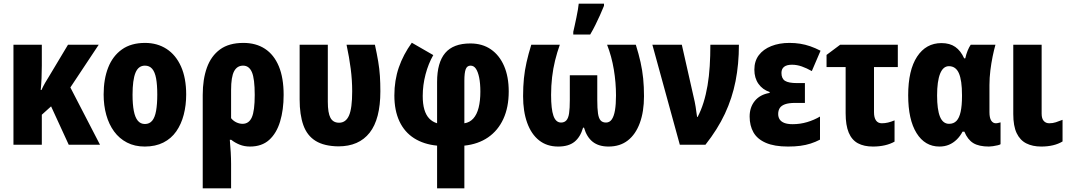

<svg xmlns="http://www.w3.org/2000/svg" viewBox="-20 -796 5880 1056"><path d="M523 -550 367 -315 530 0H358L261 -211L210 -165V0H54V-550H210V-435Q210 -399 208.5 -365.5Q207 -332 204 -301H208Q217 -321 228.5 -341Q240 -361 251 -378L354 -550Z M1004 -276Q1004 -217 990.5 -165Q977 -113 949.5 -73.5Q922 -34 878.5 -12Q835 10 776 10Q721 10 678.5 -12Q636 -34 607.5 -73Q579 -112 564.5 -164Q550 -216 550 -276Q550 -361 575 -424.5Q600 -488 650.5 -524Q701 -560 778 -560Q845 -560 896 -527Q947 -494 975.5 -430.5Q1004 -367 1004 -276ZM709 -275Q709 -222 716 -186Q723 -150 738 -132Q753 -114 777 -114Q802 -114 817 -132Q832 -150 838.5 -186.5Q845 -223 845 -276Q845 -330 838.5 -365Q832 -400 817 -417.5Q802 -435 777 -435Q741 -435 725 -395.5Q709 -356 709 -275Z M1540 -274Q1540 -192 1520.5 -127.5Q1501 -63 1460.5 -26.5Q1420 10 1355 10Q1324 10 1298 -0.5Q1272 -11 1252 -27H1244Q1247 6 1249 41.5Q1251 77 1251 105V240H1095V-274Q1095 -360 1118 -424Q1141 -488 1190 -524Q1239 -560 1319 -560Q1388 -560 1437.5 -527.5Q1487 -495 1513.5 -431.5Q1540 -368 1540 -274ZM1317 -435Q1284 -435 1267.5 -404Q1251 -373 1251 -301V-146Q1263 -131 1280 -123Q1297 -115 1314 -115Q1349 -115 1365 -150.5Q1381 -186 1381 -274Q1381 -363 1365.5 -399Q1350 -435 1317 -435Z M1841 9Q1763 8 1716 -21Q1669 -50 1648.5 -107.5Q1628 -165 1628 -249V-550H1783V-236Q1783 -175 1797.5 -148Q1812 -121 1845 -121Q1882 -121 1899.5 -160.5Q1917 -200 1917 -294Q1917 -355 1909 -417.5Q1901 -480 1886 -550H2042Q2053 -500 2060 -458.5Q2067 -417 2069.5 -378Q2072 -339 2072 -294Q2072 -141 2013 -66Q1954 9 1841 9Z M2363 -493Q2336 -446 2320.5 -387Q2305 -328 2305 -268Q2305 -224 2314 -193.5Q2323 -163 2340.5 -144.5Q2358 -126 2384 -118V-345Q2384 -452 2428.5 -504.5Q2473 -557 2567 -557Q2633 -557 2680 -524.5Q2727 -492 2752.5 -433Q2778 -374 2778 -293Q2778 -206 2748.5 -142Q2719 -78 2664.5 -40.5Q2610 -3 2534 5V240H2384V5Q2311 -2 2258 -35.5Q2205 -69 2177 -128.5Q2149 -188 2149 -271Q2149 -354 2173.5 -425Q2198 -496 2245 -561ZM2568 -435Q2549 -435 2541.5 -415.5Q2534 -396 2534 -352V-118Q2563 -122 2583 -144Q2603 -166 2612.5 -204Q2622 -242 2622 -292Q2622 -337 2615.5 -369Q2609 -401 2597.5 -418Q2586 -435 2568 -435Z M3477 -550Q3493 -499 3503 -454Q3513 -409 3517.5 -364Q3522 -319 3522 -267Q3522 -182 3499 -119.5Q3476 -57 3433 -23.5Q3390 10 3327 10Q3273 10 3240 -16Q3207 -42 3192 -94H3187Q3172 -42 3139.5 -16Q3107 10 3050 10Q2988 10 2945 -24Q2902 -58 2879.5 -120.5Q2857 -183 2857 -267Q2857 -320 2861.5 -364.5Q2866 -409 2876 -453.5Q2886 -498 2902 -550H3059Q3044 -508 3033 -463.5Q3022 -419 3016.5 -371.5Q3011 -324 3011 -274Q3011 -196 3024 -159Q3037 -122 3066 -122Q3084 -122 3095 -134Q3106 -146 3110 -173Q3114 -200 3114 -246V-382H3265V-246Q3265 -199 3269 -172Q3273 -145 3283.5 -133.5Q3294 -122 3313 -122Q3333 -122 3345 -139.5Q3357 -157 3362.5 -190Q3368 -223 3368 -271Q3368 -342 3356 -414Q3344 -486 3319 -550ZM3133 -621Q3136 -633 3140.5 -654Q3145 -675 3150 -698.5Q3155 -722 3158.5 -743Q3162 -764 3163 -776H3302V-764Q3292 -739 3280 -712.5Q3268 -686 3255 -659.5Q3242 -633 3226 -606H3133Z M3568 -550H3730L3801 -236Q3804 -223 3806 -208.5Q3808 -194 3810 -180Q3812 -166 3814 -153H3817Q3836 -189 3849.5 -232.5Q3863 -276 3871.5 -326Q3880 -376 3883.5 -432.5Q3887 -489 3887 -550H4044Q4044 -443 4025.5 -349.5Q4007 -256 3967 -170.5Q3927 -85 3860 0H3719Z M4407 -339V-230H4354Q4318 -230 4297.5 -222.5Q4277 -215 4268.5 -201.5Q4260 -188 4260 -169Q4260 -152 4268 -139.5Q4276 -127 4293.5 -120Q4311 -113 4340 -113Q4381 -113 4419.5 -124.5Q4458 -136 4490 -155V-28Q4465 -15 4438.5 -6.5Q4412 2 4382 6Q4352 10 4314 10Q4239 10 4192 -10.5Q4145 -31 4124 -68Q4103 -105 4103 -155Q4103 -206 4131.5 -241Q4160 -276 4213 -285V-290Q4174 -303 4151.5 -335Q4129 -367 4129 -413Q4129 -460 4153.5 -492.5Q4178 -525 4222 -542.5Q4266 -560 4322 -560Q4353 -560 4381 -555.5Q4409 -551 4436.5 -541.5Q4464 -532 4493 -517L4445 -405Q4417 -421 4390 -430.5Q4363 -440 4336 -440Q4307 -440 4292.5 -428.5Q4278 -417 4278 -395Q4278 -364 4297.5 -351.5Q4317 -339 4364 -339Z M4918 -550V-427H4787V-179Q4787 -149 4798 -133.5Q4809 -118 4830 -118Q4847 -118 4864 -122Q4881 -126 4900 -134V-17Q4877 -4 4847 3Q4817 10 4781 10Q4732 10 4698.5 -8Q4665 -26 4648 -66.5Q4631 -107 4631 -173V-427H4526V-494L4601 -550Z M5200 -115Q5225 -115 5240.5 -131Q5256 -147 5263.5 -181Q5271 -215 5271 -267V-273Q5271 -354 5254 -393Q5237 -432 5199 -432Q5167 -432 5150.5 -390.5Q5134 -349 5134 -271Q5134 -193 5150 -154Q5166 -115 5200 -115ZM5147 10Q5067 10 5021 -64Q4975 -138 4975 -272Q4975 -410 5024 -484.5Q5073 -559 5158 -559Q5204 -559 5234 -538Q5264 -517 5283 -475H5289Q5294 -498 5302 -517.5Q5310 -537 5319 -550H5455Q5447 -522 5439.5 -485.5Q5432 -449 5427 -408.5Q5422 -368 5422 -328V-179Q5422 -148 5431.5 -133Q5441 -118 5457 -118Q5464 -118 5471 -120Q5478 -122 5483 -123V-3Q5480 0 5467.5 3Q5455 6 5441.5 8Q5428 10 5419 10Q5364 10 5333 -9Q5302 -28 5284 -72H5274Q5261 -47 5242 -28.5Q5223 -10 5199.5 0Q5176 10 5147 10Z M5709 -171Q5709 -144 5720.5 -131Q5732 -118 5751 -118Q5770 -118 5787 -123.5Q5804 -129 5824 -137V-18Q5801 -4 5771.5 3Q5742 10 5707 10Q5659 10 5624.5 -7.5Q5590 -25 5571.5 -64Q5553 -103 5553 -169V-550H5709Z"/></svg>

Font: Noto Sans Display Condensed ExtraBold
Style: Regular
Weight: 800
Width: 3
Designer: Monotype Design Team
Foundry: Monotype Imaging Inc.
Version: Version 2.003